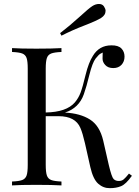

<svg xmlns="http://www.w3.org/2000/svg" viewBox="-20 -956 718 990"><path d="M524.4 -900.4Q524.4 -877.9 501 -863.3Q477.5 -848.6 415.5 -824.7Q353 -800.8 296.9 -772L290 -785.2Q340.8 -824.2 389.6 -868.7Q438 -913.1 455.6 -924.3Q472.7 -935.5 490.2 -935.5Q507.8 -935.5 516.1 -922.9Q524.4 -910.2 524.4 -900.4ZM546.4 14.2Q512.7 14.6 486.3 -8.8Q460 -32.2 445.8 -94.2L418 -217.8Q406.2 -269 394.5 -296.4Q368.7 -356.9 282.2 -356.9H215.8V-106Q215.8 -68.4 221.7 -51.3Q227.5 -34.2 244.1 -27.8Q260.7 -21.5 296.9 -20V0Q250.5 -2.9 167 -2.9Q83.5 -2.9 42 0V-20Q78.1 -21.5 94.7 -27.8Q111.3 -34.2 117.2 -51.3Q123 -68.4 123 -106V-602.1Q123 -639.6 117.2 -656.7Q111.3 -673.8 94.7 -680.2Q78.1 -686.5 42 -688V-708Q83.5 -705.1 167 -705.1Q250.5 -705.1 296.9 -708V-688Q260.7 -686.5 244.1 -680.2Q227.5 -673.8 221.7 -656.7Q215.8 -639.6 215.8 -602.1V-376Q323.2 -377.9 366.2 -428.2Q384.8 -450.2 395.5 -478.5Q406.2 -506.8 421.4 -570.3Q437 -633.8 459 -668Q491.7 -722.2 554.2 -722.2Q589.8 -722.7 606 -706.1Q622.1 -689.5 622.1 -664.1Q622.1 -638.7 606.4 -621.6Q590.8 -605 564 -605Q537.1 -605 522.9 -620.6Q508.8 -635.7 508.8 -653.3Q508.8 -670.9 509.3 -676.8Q509.8 -682.6 509.8 -685.1Q507.8 -683.6 499 -679.7Q490.2 -675.8 473.1 -654.3Q456.5 -632.8 440.9 -570.3Q425.8 -507.8 412.1 -469.7Q387.2 -398.9 314.9 -375.5Q393.6 -371.6 443.8 -339.8Q494.1 -308.1 512.2 -231L541 -105Q555.7 -43 565.9 -32.7Q576.2 -22.9 591.8 -22.9Q607.4 -22.5 617.7 -31.2Q628.4 -40 645 -61L660.2 -49.8Q629.4 -6.3 604.5 3.9Q579.6 14.2 546.4 14.2Z"/></svg>

Font: PlayfairDisplay-Regular
Style: Regular
Weight: 400
Designer: Claus Eggers Sørensen
Foundry: Claus Eggers Sørensen
Version: Version 1.002;PS 001.002;hotconv 1.0.70;makeotf.lib2.5.58329